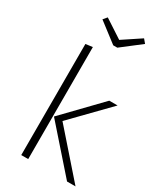

<svg xmlns="http://www.w3.org/2000/svg" viewBox="-228 -1016 935 1100"><g transform="rotate(30 239.5 -465.5)"><path d="M155 0H109V-735L155 -741ZM216 -287 468 0H412L161 -285L390 -522H445ZM405 -906 278 -808H251L123 -906L144 -931L265 -852L384 -931Z"/></g></svg>

Font: FiraGO ExtraLight
Style: Regular
Weight: 200
Designer: bBox Type
Foundry: bBox Type GmbH
Version: Version 1.001